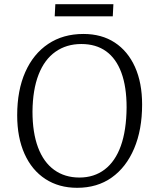

<svg xmlns="http://www.w3.org/2000/svg" viewBox="-20 -882 742 916"><path d="M62 -332Q62 -451 100.5 -538Q139 -625 210 -672.5Q281 -720 378 -720Q465 -720 527.5 -679Q590 -638 624 -562.5Q658 -487 658 -383Q658 -263 620 -173.5Q582 -84 513 -35Q444 14 348 14Q261 14 196.5 -28Q132 -70 97 -148Q62 -226 62 -332ZM135 -350Q135 -249 161.5 -178.5Q188 -108 238.5 -71.5Q289 -35 359 -35Q429 -35 479.5 -73.5Q530 -112 556.5 -186Q583 -260 584 -369Q584 -468 559 -535.5Q534 -603 486 -637.5Q438 -672 368 -672Q297 -672 244.5 -635Q192 -598 164 -526Q136 -454 135 -350ZM244 -862H521L518 -804H241Z"/></svg>

Font: Literata 24pt Light
Style: Italic
Weight: 300
Italic angle: -2°
Designer: Latin by Veronika Burian and Jose Scaglione. Greek by Irene Vlachou. Cyrillic by Vera Evstafieva
Foundry: TypeTogether
Version: Version 3.103;gftools[0.9.29]